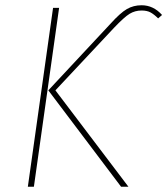

<svg xmlns="http://www.w3.org/2000/svg" viewBox="-20 -711 637 731"><path d="M164 -367 401 -621Q438 -662 463 -676.5Q488 -691 519 -691Q564 -691 597 -654L582 -641Q567 -656 553.5 -663.5Q540 -671 519 -671Q494 -671 473.5 -658.5Q453 -646 414 -605L191 -367L469 0H441ZM182 -681H205L109 0H86Z"/></svg>

Font: FiraGO Thin
Style: Italic
Weight: 100
Italic angle: -8°
Designer: bBox Type GmbH
Foundry: bBox Type GmbH
Version: Version 1.001